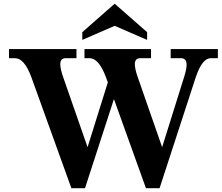

<svg xmlns="http://www.w3.org/2000/svg" viewBox="-20 -996 1190 1031"><path d="M559.1 -553.7 548.3 -583Q510.7 -683.6 460.4 -683.6H433.6V-732.4H791V-683.6H733.9Q704.1 -683.6 704.1 -651.4Q704.1 -626 719.2 -583L850.6 -205.6L968.8 -583Q981.9 -624 981.9 -648.4Q981.9 -683.6 951.7 -683.6H896.5V-732.4H1149.9V-683.6H1111.8Q1065.9 -683.6 1031.7 -583L836.9 14.6H763.7L591.8 -463.9L436.5 14.6H363.3L147.9 -583Q110.4 -683.6 60.1 -683.6H28.3V-732.4H390.6V-683.6H333.5Q303.7 -683.6 303.7 -651.4Q303.7 -626 318.8 -583L450.2 -205.6ZM770 -781.7 595.7 -857.4 421.9 -781.7V-823.2L595.7 -976.1L770 -823.2Z"/></svg>

Font: Munson
Style: Bold
Weight: 700
Designer: Paul James MIller
Foundry: High-Logic / Made with FontCreator
Version: Version 2.10;May 5, 2019;FontCreator 11.5.0.2430 64-bit